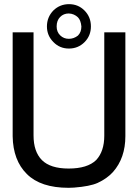

<svg xmlns="http://www.w3.org/2000/svg" viewBox="-20 -895 665 925"><path d="M482.4 -739.3H584V-239.3Q584 -133.8 524.4 -66.4Q495.1 -34.2 450.2 -13.7Q413.1 2.9 336.9 8.8L310.5 9.8Q175.8 9.8 109.4 -56.6Q43 -122.1 41 -238.3V-739.3H141.6V-242.2Q141.6 -165 181.6 -124Q222.7 -83 310.5 -83Q401.4 -83 443.4 -124Q482.4 -166 482.4 -241.2ZM206.1 -767.6Q206.1 -812.5 237.3 -844.7Q268.6 -875 312.5 -875Q356.4 -875 386.7 -844.7Q418 -813.5 418 -767.6Q418 -722.7 387.2 -691.9Q356.4 -661.1 312 -661.1Q267.6 -661.1 237.3 -692.4Q206.1 -723.6 206.1 -767.6ZM252.9 -767.6Q252.9 -741.2 270 -724.6Q287.1 -708 311.5 -708Q335.9 -708 355.5 -723.6Q372.1 -740.2 372.1 -767.6Q369.1 -797.9 355.5 -811.5Q336.9 -829.1 311.5 -830.1Q286.1 -830.1 269.5 -813Q252.9 -795.9 252.9 -767.6Z"/></svg>

Font: RobotoJAA
Style: Medium
Weight: 500
Version: Version 2.05; 2016-11-05